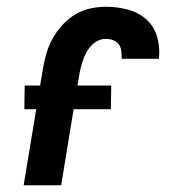

<svg xmlns="http://www.w3.org/2000/svg" viewBox="-20 -548 515 568"><path d="M50 0 107 -345Q111 -368 117.5 -390.5Q124 -413 136 -434.5Q148 -456 165 -474.5Q182 -493 203 -505.5Q224 -518 247.5 -523Q271 -528 294 -528Q327 -528 358.5 -519.5Q390 -511 413 -490.5Q436 -470 445 -438.5Q454 -407 450 -374H340Q340 -385 339 -396Q338 -407 332 -416Q326 -425 315.5 -429Q305 -433 294 -433Q282 -433 271.5 -428.5Q261 -424 252 -415Q243 -406 237 -395.5Q231 -385 227 -374Q223 -363 220 -352Q217 -341 215 -330L161 0ZM52 -225 53 -295H309L308 -225Z"/></svg>

Font: Iosevka QP
Style: Bold Italic
Weight: 700
Italic angle: -9°
Designer: Belleve Invis
Foundry: Belleve Invis
Version: Version 20.0.0; ttfautohint (v1.8.4)